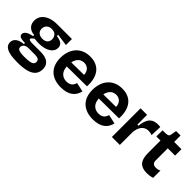

<svg xmlns="http://www.w3.org/2000/svg" viewBox="62 -1472 2484 2484"><g transform="rotate(45 1304.0 -229.5)"><path d="M274 183Q188 183 132.5 169.5Q77 156 51 130Q25 104 25 65Q25 19 61.5 -10Q98 -39 169 -45V-65Q115 -65 86 -76.5Q57 -88 57 -117Q57 -145 85.5 -167Q114 -189 180 -202V-222Q118 -226 83 -262Q48 -298 48 -355Q48 -405 76 -444.5Q104 -484 159.5 -507.5Q215 -531 296 -531H562V-421L397 -444V-421Q461 -412 489.5 -389Q518 -366 518 -325Q518 -284 491 -253Q464 -222 414.5 -204.5Q365 -187 296 -187Q283 -187 268 -188Q253 -189 218 -193Q199 -179 188.5 -168.5Q178 -158 178 -149Q178 -142 185.5 -137Q193 -132 205.5 -130Q218 -128 231 -128H381Q401 -128 433 -125.5Q465 -123 497 -110Q529 -97 551 -68.5Q573 -40 573 13Q573 71 540.5 109Q508 147 441.5 165Q375 183 274 183ZM290 68Q351 68 385 61.5Q419 55 433.5 40.5Q448 26 448 4Q448 -16 439.5 -27Q431 -38 417.5 -42.5Q404 -47 390.5 -48.5Q377 -50 367 -50H241Q199 -46 180.5 -27.5Q162 -9 162 15Q162 37 176 48Q190 59 218.5 63.5Q247 68 290 68ZM288 -262Q336 -262 360 -285.5Q384 -309 384 -347Q384 -387 359.5 -413Q335 -439 288 -439Q242 -439 216 -413.5Q190 -388 190 -348Q190 -323 201.5 -303.5Q213 -284 235 -273Q257 -262 288 -262Z M901 14Q836 14 785.5 -4Q735 -22 700 -56Q665 -90 646.5 -140Q628 -190 628 -253Q628 -315 645.5 -367.5Q663 -420 697 -458.5Q731 -497 780 -518Q829 -539 891 -539Q951 -539 998 -519.5Q1045 -500 1076.5 -461Q1108 -422 1122.5 -365.5Q1137 -309 1133 -236L721 -232V-311L1050 -314L999 -274Q1006 -327 992 -361Q978 -395 951.5 -411Q925 -427 893 -427Q855 -427 826 -407Q797 -387 781 -348.5Q765 -310 765 -256Q765 -171 802.5 -131Q840 -91 901 -91Q929 -91 948.5 -98.5Q968 -106 980.5 -118Q993 -130 1000.5 -145Q1008 -160 1013 -175L1138 -148Q1129 -111 1111.5 -81.5Q1094 -52 1065 -30.5Q1036 -9 995.5 2.5Q955 14 901 14Z M1487 14Q1422 14 1371.5 -4Q1321 -22 1286 -56Q1251 -90 1232.5 -140Q1214 -190 1214 -253Q1214 -315 1231.5 -367.5Q1249 -420 1283 -458.5Q1317 -497 1366 -518Q1415 -539 1477 -539Q1537 -539 1584 -519.5Q1631 -500 1662.5 -461Q1694 -422 1708.5 -365.5Q1723 -309 1719 -236L1307 -232V-311L1636 -314L1585 -274Q1592 -327 1578 -361Q1564 -395 1537.5 -411Q1511 -427 1479 -427Q1441 -427 1412 -407Q1383 -387 1367 -348.5Q1351 -310 1351 -256Q1351 -171 1388.5 -131Q1426 -91 1487 -91Q1515 -91 1534.5 -98.5Q1554 -106 1566.5 -118Q1579 -130 1586.5 -145Q1594 -160 1599 -175L1724 -148Q1715 -111 1697.5 -81.5Q1680 -52 1651 -30.5Q1622 -9 1581.5 2.5Q1541 14 1487 14Z M1824 0V-254V-525H1943L1944 -346H1963Q1971 -413 1990.5 -455Q2010 -497 2045 -517Q2080 -537 2132 -537Q2141 -537 2151.5 -536.5Q2162 -536 2176 -533L2170 -380Q2155 -387 2137 -390Q2119 -393 2105 -393Q2066 -393 2038 -375Q2010 -357 1992.5 -323.5Q1975 -290 1969 -242V0Z M2472 12Q2384 12 2342.5 -34.5Q2301 -81 2301 -183V-412H2225L2227 -525H2280Q2311 -525 2326 -534Q2341 -543 2344 -567L2357 -642H2439V-525H2572V-408H2439V-189Q2439 -153 2456 -137Q2473 -121 2508 -121Q2527 -121 2544.5 -125Q2562 -129 2575 -138V-4Q2544 6 2518 9Q2492 12 2472 12Z"/></g></svg>

Font: Bricolage Grotesque 96pt ExtraBold
Style: Bold
Weight: 700
Version: Version 1.001;gftools[0.9.33.dev8+g029e19f]